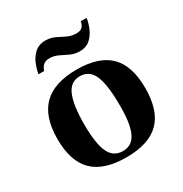

<svg xmlns="http://www.w3.org/2000/svg" viewBox="-162 -803 891 937"><g transform="rotate(-30 283.0 -335.0)"><path d="M283 11Q157 11 96 -49Q35 -109 35 -234Q35 -360 97 -421Q159 -482 285 -482Q410 -482 470.5 -422Q531 -362 531 -236Q531 -110 470.5 -49.5Q410 11 283 11ZM284 -24Q337 -24 360 -76Q383 -128 381 -236Q380 -345 357.5 -395.5Q335 -446 282 -446Q229 -446 206.5 -392Q184 -338 184 -233Q184 -124 207 -74Q230 -24 284 -24ZM345 -551Q316 -551 292 -562.5Q268 -574 245.5 -585Q223 -596 198 -596Q174 -596 162 -584Q150 -572 145 -555H113Q118 -585 130.5 -613.5Q143 -642 165.5 -661.5Q188 -681 223 -681Q253 -681 276.5 -669.5Q300 -658 323 -646.5Q346 -635 373 -635Q397 -635 407.5 -646Q418 -657 421 -676H454Q450 -648 437.5 -619Q425 -590 402.5 -570.5Q380 -551 345 -551Z"/></g></svg>

Font: Frank Ruhl Libre
Style: Bold
Weight: 700
Designer: Yanek Iontef
Foundry: Fontef
Version: Version 6.004